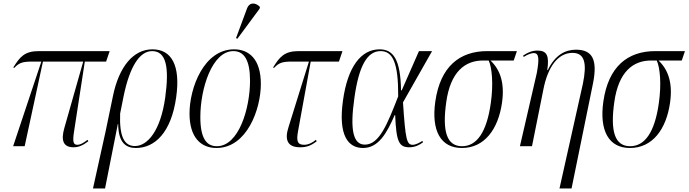

<svg xmlns="http://www.w3.org/2000/svg" viewBox="-20 -824 3880 1082"><path d="M54 0H119L222 -477H449L343 -104C322 -32 337 6 394 6C420 6 444 -2 478 -28L473 -36C449 -17 431 -8 417 -8C394 -8 388 -22 397 -81L458 -477H578L598 -536H199C118 -536 92 -503 55 -444L60 -441C89 -471 106 -477 166 -477H213Z M504 238H572L644 -125H646C647 -18 691 10 746 10C851 10 945 -75 973 -277C998 -455 947 -546 839 -546C731 -546 651 -448 617 -285L575 -83ZM740 -1C681 -1 652 -53 657 -184L677 -284C711 -447 766 -536 837 -536C916 -536 935 -447 911 -274C885 -88 812 -1 740 -1Z M1318 -606 1443 -775 1445 -785C1422 -809 1387 -815 1372 -776L1310 -609ZM1200 10C1371 10 1450 -208 1450 -351C1450 -490 1384 -546 1299 -546C1129 -546 1048 -329 1048 -184C1048 -52 1110 10 1200 10ZM1202 0C1144 0 1109 -44 1109 -164C1109 -327 1176 -536 1295 -536C1356 -536 1389 -485 1389 -369C1389 -214 1326 0 1202 0Z M1671 6C1707 6 1731 -2 1765 -28L1760 -36C1742 -21 1719 -8 1694 -8C1656 -8 1649 -29 1660 -87L1731 -477H1890L1910 -536H1663C1582 -536 1556 -503 1519 -444L1524 -441C1553 -471 1570 -477 1630 -477H1721L1606 -108C1583 -37 1599 6 1671 6Z M2026 10C2113 10 2160 -74 2204 -175H2207C2213 -24 2229 6 2287 6C2320 6 2345 -8 2364 -22L2360 -30C2347 -21 2323 -8 2306 -8C2272 -8 2265 -36 2251 -247L2415 -536H2341L2244 -315H2240C2237 -490 2196 -546 2119 -546C2014 -546 1939 -446 1913 -259C1885 -62 1941 10 2026 10ZM2036 -9C1971 -9 1951 -90 1977 -271C2002 -452 2049 -536 2125 -536C2193 -536 2225 -471 2224 -281C2162 -122 2117 -9 2036 -9Z M2583 10C2711 10 2788 -97 2809 -245C2825 -356 2799 -431 2744 -483H2875L2893 -536H2726C2570 -536 2461 -449 2433 -251C2410 -88 2463 10 2583 10ZM2584 0C2498 0 2471 -83 2495 -250C2519 -420 2601 -483 2702 -483H2734C2753 -442 2761 -350 2746 -244C2723 -79 2667 0 2584 0Z M3133 238H3201L3322 -355C3348 -486 3320 -544 3226 -544C3165 -544 3108 -514 3067 -429H3064C3076 -509 3063 -539 3009 -539C2980 -539 2955 -529 2928 -511L2931 -503C2956 -519 2976 -525 2988 -525C3017 -525 3020 -494 3005 -412L2910 0H2978L3042 -319C3067 -448 3125 -526 3206 -526C3276 -526 3288 -466 3265 -353Z M3530 10C3658 10 3735 -97 3756 -245C3772 -356 3746 -431 3691 -483H3822L3840 -536H3673C3517 -536 3408 -449 3380 -251C3357 -88 3410 10 3530 10ZM3531 0C3445 0 3418 -83 3442 -250C3466 -420 3548 -483 3649 -483H3681C3700 -442 3708 -350 3693 -244C3670 -79 3614 0 3531 0Z"/></svg>

Font: Noto Serif Display Condensed Light
Style: Italic
Weight: 300
Width: 3
Italic angle: -12°
Designer: Monotype Design Team
Foundry: Monotype Imaging Inc.
Version: Version 2.009